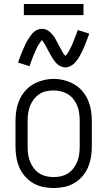

<svg xmlns="http://www.w3.org/2000/svg" viewBox="-20 -938 540 966"><path d="M250 8Q223 8 196.5 2.5Q170 -3 147 -16.5Q124 -30 106 -50.5Q88 -71 77.5 -95.5Q67 -120 62.5 -146.5Q58 -173 58 -200V-330Q58 -357 62.5 -383.5Q67 -410 77.5 -434.5Q88 -459 106 -480Q124 -501 147 -514Q170 -527 196.5 -534Q223 -541 250 -541Q277 -541 303.5 -534Q330 -527 353 -514Q376 -501 394 -480Q412 -459 422.5 -434.5Q433 -410 437.5 -383.5Q442 -357 442 -330V-200Q442 -173 437.5 -146.5Q433 -120 422.5 -95.5Q412 -71 394 -50.5Q376 -30 353 -16.5Q330 -3 303.5 2.5Q277 8 250 8ZM250 -47Q269 -47 288 -51.5Q307 -56 323 -66.5Q339 -77 350.5 -92.5Q362 -108 369 -125.5Q376 -143 378.5 -162Q381 -181 381 -200V-330Q381 -349 378.5 -368Q376 -387 369 -405Q362 -423 350 -438.5Q338 -454 321.5 -464Q305 -474 286 -478.5Q267 -483 248 -483Q229 -483 210.5 -478.5Q192 -474 176.5 -463.5Q161 -453 149.5 -437.5Q138 -422 131 -404.5Q124 -387 121.5 -368Q119 -349 119 -330V-200Q119 -181 121.5 -162Q124 -143 131 -125.5Q138 -108 149.5 -92.5Q161 -77 177 -66.5Q193 -56 212 -51.5Q231 -47 250 -47ZM309 -599Q303 -599 297 -600.5Q291 -602 285.5 -604.5Q280 -607 275.5 -610Q271 -613 266.5 -617Q262 -621 258.5 -625.5Q255 -630 251.5 -635Q248 -640 244.5 -645Q241 -650 238.5 -655Q236 -660 233 -665Q230 -670 227 -675.5Q224 -681 221 -686.5Q218 -692 215 -698Q212 -704 209 -709Q206 -714 203.5 -718.5Q201 -723 197.5 -728Q194 -733 191 -736Q188 -733 181.5 -724Q175 -715 172 -710Q169 -705 166 -698.5Q163 -692 159.5 -684.5Q156 -677 152.5 -668.5Q149 -660 145 -650Q141 -640 137 -629Q133 -618 129 -605L71 -623Q75 -635 79 -645.5Q83 -656 86.5 -666Q90 -676 94 -684.5Q98 -693 101.5 -701Q105 -709 108.5 -716.5Q112 -724 115.5 -730Q119 -736 123 -742.5Q127 -749 132.5 -756.5Q138 -764 143.5 -770.5Q149 -777 156.5 -782Q164 -787 173 -790Q182 -793 191 -793Q204 -793 214.5 -788Q225 -783 233.5 -775Q242 -767 249 -757.5Q256 -748 261.5 -737.5Q267 -727 272.5 -716.5Q278 -706 284.5 -694.5Q291 -683 296.5 -673Q302 -663 309 -657Q312 -660 314 -662Q316 -664 319 -668.5Q322 -673 324 -676.5Q326 -680 327.5 -682.5Q329 -685 330.5 -688Q332 -691 333.5 -694Q335 -697 337 -700.5Q339 -704 340.5 -708Q342 -712 344 -716Q346 -720 347.5 -724.5Q349 -729 351 -733.5Q353 -738 355 -743Q357 -748 359 -753Q361 -758 363 -763.5Q365 -769 367 -775Q369 -781 371 -787L429 -769Q425 -757 421 -746.5Q417 -736 413.5 -726.5Q410 -717 406 -708Q402 -699 398.5 -691Q395 -683 391.5 -676Q388 -669 384.5 -662.5Q381 -656 377 -649.5Q373 -643 367.5 -635.5Q362 -628 356.5 -622Q351 -616 343.5 -611Q336 -606 327 -602.5Q318 -599 309 -599ZM400 -862H100V-918H400Z"/></svg>

Font: Iosevka Term Light
Style: Regular
Weight: 300
Monospace: yes
Designer: Belleve Invis
Foundry: Belleve Invis
Version: Version 9.0.1; ttfautohint (v1.8.3)